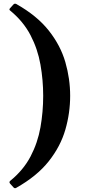

<svg xmlns="http://www.w3.org/2000/svg" viewBox="-20 -865 470 1018"><path d="M51 128 33 108Q27 100 34 94Q104 37 142 -35.5Q180 -108 194.5 -190Q209 -272 209 -357Q209 -440 194.5 -522.5Q180 -605 142 -678Q104 -751 35 -808Q26 -814 33 -821L51 -841Q57 -848 66 -844Q176 -782 238.5 -703Q301 -624 326.5 -535.5Q352 -447 352 -357Q352 -266 326.5 -177.5Q301 -89 238.5 -10Q176 69 66 131Q58 136 51 128Z"/></svg>

Font: Hahmlet
Style: Bold
Weight: 700
Designer: Minjoo Ham & Mark Frömberg
Foundry: hypertype
Version: Version 1.002; ttfautohint (v1.8.3)